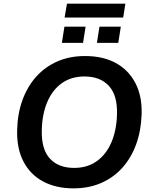

<svg xmlns="http://www.w3.org/2000/svg" viewBox="-20 -1022 835 1052"><path d="M383 10Q286 10 215.5 -28Q145 -66 108 -138Q71 -210 74 -311Q76 -399 103 -473.5Q130 -548 178.5 -602Q227 -656 294.5 -685.5Q362 -715 446 -715Q544 -715 614 -677Q684 -639 721.5 -567.5Q759 -496 756 -396Q753 -306 726 -231.5Q699 -157 650.5 -103Q602 -49 534.5 -19.5Q467 10 383 10ZM386 -102Q459 -102 511 -139.5Q563 -177 591 -243.5Q619 -310 621 -396Q624 -500 576.5 -551.5Q529 -603 443 -603Q370 -603 318.5 -566Q267 -529 239 -463Q211 -397 209 -310Q206 -205 253 -153.5Q300 -102 386 -102ZM334 -926 347 -1002H667L655 -926ZM319 -787 333 -876H449L435 -787ZM511 -787 525 -876H642L628 -787Z"/></svg>

Font: Nunito Sans 11pt
Style: Bold Italic
Weight: 700
Italic angle: -9°
Version: Version 3.101;gftools[0.9.27]